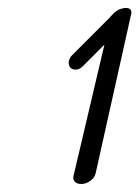

<svg xmlns="http://www.w3.org/2000/svg" viewBox="-20 -427 347 478"><path d="M240 -316C213 -202 163 11 163 11C160 23 169 32 184 31C200 30 215 18 218 5L307 -394C309 -404 300 -410 285 -406C268 -403 259 -389 250 -380L159 -289C151 -281 148 -267 155 -259C162 -251 176 -252 185 -261Z"/></svg>

Font: Hi. Perspective
Style: Perspective
Weight: 400
Designer: Mew Too, Robert Jablonski
Foundry: Cannot Into Space Fonts
Version: Version 1.996